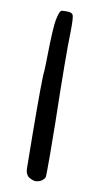

<svg xmlns="http://www.w3.org/2000/svg" viewBox="-80 -690 384 745"><g transform="rotate(10 112.5 -317.0)"><path d="M98.6 -650.4Q101.6 -652.3 119.1 -652.3Q141.6 -653.3 146 -642.1Q150.4 -630.9 149.4 -577.1Q146.5 -480.5 152.3 -216.8Q154.3 -54.7 153.3 -32.2Q153.3 -10.7 152.3 -5.4Q151.4 0 146.5 3.9Q135.7 16.6 114.3 17.6Q106.4 16.6 95.7 11.7Q85 6.8 81.1 -1Q75.2 -8.8 74.7 -25.4Q74.2 -42 73.2 -157.2Q71.3 -384.8 75.2 -407.2Q76.2 -418 77.1 -468.8Q79.1 -584 85 -612.3Q91.8 -645.5 98.6 -650.4Z"/></g></svg>

Font: JasonHandwriting4
Style: Regular
Weight: 400
Version: Version 1.01.21